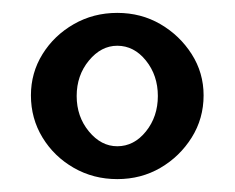

<svg xmlns="http://www.w3.org/2000/svg" viewBox="-20 -665 364 298"><path d="M162 -387Q125 -387 94.5 -404.5Q64 -422 46 -451.5Q28 -481 28 -517Q28 -552 46 -581Q64 -610 94.5 -627.5Q125 -645 162 -645Q199 -645 229 -627.5Q259 -610 277.5 -581Q296 -552 296 -517Q296 -481 277.5 -451.5Q259 -422 229 -404.5Q199 -387 162 -387ZM162 -438Q188 -438 206.5 -461Q225 -484 225 -516Q225 -548 206.5 -571Q188 -594 162 -594Q137 -594 118 -571Q99 -548 99 -516Q99 -484 118 -461Q137 -438 162 -438Z"/></svg>

Font: Junicode
Style: Bold
Weight: 700
Designer: Peter S. Baker
Version: Version 2.100; ttfautohint (v1.8.4)